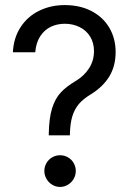

<svg xmlns="http://www.w3.org/2000/svg" viewBox="-20 -737 519 763"><path d="M282.2 -416Q314.5 -435.5 334 -465.8Q353.5 -496.1 353.5 -534.2Q353.5 -566.4 338.4 -591.3Q323.2 -616.2 296.4 -629.4Q269.5 -642.6 237.3 -642.6Q208 -642.6 182.6 -630.9Q157.2 -619.1 140.1 -593.3Q123 -567.4 120.1 -529.3H31.2Q34.2 -586.9 62 -629.4Q89.8 -671.9 135.7 -694.3Q181.6 -716.8 237.3 -716.8Q297.9 -716.8 343.8 -692.9Q389.6 -668.9 414.6 -626.5Q439.5 -584 439.5 -530.3Q439.5 -474.6 414.6 -433.6Q389.6 -392.6 342.8 -363.3Q311.5 -344.7 293.9 -324.2Q276.4 -303.7 267.6 -275.4Q258.8 -247.1 257.8 -204.1V-199.2H173.8V-204.1Q174.8 -267.6 187 -306.6Q199.2 -345.7 221.7 -369.6Q244.1 -393.6 282.2 -416ZM156.2 -57.6Q156.2 -74.2 164.6 -88.9Q172.9 -103.5 187.5 -111.8Q202.1 -120.1 218.8 -120.1Q235.4 -120.1 250 -111.8Q264.6 -103.5 272.9 -88.9Q281.2 -74.2 281.2 -57.6Q281.2 -41 272.9 -26.4Q264.6 -11.7 250 -2.9Q235.4 5.9 218.8 5.9Q202.1 5.9 187.5 -2.9Q172.9 -11.7 164.6 -26.4Q156.2 -41 156.2 -57.6Z"/></svg>

Font: Pretendard Std Variable
Style: Regular
Weight: 400
Designer: Base glyphs from Inter by Rasmus Andersson; Hangeul glyphs from Noto Sans CJK(Source Han Sans) by Jang Soo-young and Kan
Foundry: Kil Hyung-jin
Version: Version 1.309;Glyphs 3.2 (3225)